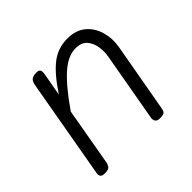

<svg xmlns="http://www.w3.org/2000/svg" viewBox="-129 -656 802 802"><g transform="rotate(-45 272.0 -255.0)"><path d="M70.5 0Q51.5 0 48 -8.8Q44.5 -17.5 46 -24.5L124 -467Q126 -479 130.5 -486.2Q135 -493.5 143.2 -497Q151.5 -500.5 164.5 -500.5Q179 -500.5 183.2 -493.5Q187.5 -486.5 184.5 -469.5L166.5 -369Q214.5 -442 257.5 -475.8Q300.5 -509.5 356.5 -509.5Q406.5 -509.5 437.5 -483.8Q468.5 -458 480.2 -417Q492 -376 484 -330.5L429.5 -24.5Q429 -18.5 424.5 -9.2Q420 0 396.5 0Q378 0 373.2 -9.2Q368.5 -18.5 370 -27.5L424 -333Q429 -359 425.2 -387.5Q421.5 -416 404.5 -436.2Q387.5 -456.5 352 -456.5Q307.5 -456.5 260 -414.2Q212.5 -372 151.5 -283.5L106.5 -27.5Q105.5 -21.5 99.8 -10.8Q94 0 70.5 0Z"/></g></svg>

Font: Edu AU VIC WA NT Pre
Style: Regular
Weight: 400
Designer: Tina and Corey Anderson, Eben Sorkin, Mirko Velimirovic
Foundry: Google for Education
Version: Version 1.001